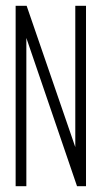

<svg xmlns="http://www.w3.org/2000/svg" viewBox="-20 -643 353 663"><path d="M34 0V-623H72L240 -135V-623H277V0H246L71 -512V0Z"/></svg>

Font: Inconsolata ExtraCondensed Light
Style: Regular
Weight: 300
Width: 2
Monospace: yes
Designer: Raph Levien, Cyreal, Brenton Simpson
Foundry: Raph Levien, Cyreal, Google
Version: Version 3.100; ttfautohint (v1.8.4.7-5d5b)